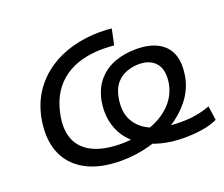

<svg xmlns="http://www.w3.org/2000/svg" viewBox="-118 -893 1263 1082"><g transform="rotate(-20 513.0 -352.5)"><path d="M439 9Q307 9 222.5 -39.5Q138 -88 106.5 -174.5Q75 -261 98 -377Q116 -462 160 -525Q204 -588 267 -630Q330 -672 408 -693Q486 -714 570 -714Q593 -714 611.5 -713Q630 -712 642 -710L622 -616Q605 -617 588 -618Q571 -619 554 -619Q488 -619 430.5 -604Q373 -589 327 -557Q281 -525 250 -476Q219 -427 205 -359Q186 -271 210 -209Q234 -147 300 -114Q366 -81 472 -81Q536 -81 596.5 -95Q657 -109 707 -136.5Q757 -164 791 -205.5Q825 -247 837 -302Q852 -385 818 -427Q784 -469 716 -469Q678 -469 642.5 -456Q607 -443 581.5 -414Q556 -385 546 -336Q529 -252 559.5 -195Q590 -138 659 -109.5Q728 -81 829 -81Q860 -81 889 -84Q918 -87 946 -93.5Q974 -100 1004 -111L1016 -26Q979 -8 927 0.5Q875 9 817 9Q742 9 678.5 -7.5Q615 -24 566.5 -55.5Q518 -87 488 -131Q458 -175 447.5 -230.5Q437 -286 449 -350Q464 -421 504.5 -466.5Q545 -512 603 -533Q661 -554 729 -554Q809 -554 861 -525.5Q913 -497 932.5 -442.5Q952 -388 936 -305Q921 -236 875.5 -178.5Q830 -121 762 -79Q694 -37 611 -14Q528 9 439 9Z"/></g></svg>

Font: Nunito Sans 10pt Expanded Medium
Style: Italic
Weight: 500
Width: 7
Italic angle: -9°
Designer: Vernon Adams
Foundry: Vernon Adams
Version: Version 3.101;gftools[0.9.27]